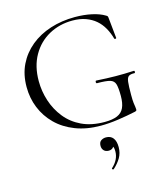

<svg xmlns="http://www.w3.org/2000/svg" viewBox="-130 -737 974 1114"><g transform="rotate(-15 356.5 -180.0)"><path d="M408 12Q323 12 256 -14Q189 -40 143 -85.5Q97 -131 73 -190Q49 -249 49 -316Q49 -391 77.5 -449.5Q106 -508 157 -550Q208 -592 276.5 -614Q345 -636 424 -636Q478 -636 524.5 -626Q571 -616 602 -597Q609 -593 610.5 -590Q612 -587 613 -575L625 -457Q625 -454 620 -453Q615 -452 613 -456Q603 -492 586 -522Q569 -552 544 -573.5Q519 -595 484.5 -607.5Q450 -620 405 -620Q327 -620 263.5 -585Q200 -550 163 -485Q126 -420 126 -331Q126 -270 145 -211.5Q164 -153 202 -105.5Q240 -58 298 -30.5Q356 -3 435 -3Q482 -3 510.5 -15Q539 -27 551.5 -54Q564 -81 564 -125Q564 -173 557.5 -195.5Q551 -218 527.5 -225Q504 -232 450 -232Q444 -232 444 -240Q444 -248 449 -248Q513 -244 565 -243.5Q617 -243 674 -246Q679 -246 679 -239Q679 -232 674 -232Q651 -233 640 -225.5Q629 -218 626 -193Q623 -168 623 -115Q623 -82 625 -66Q627 -50 628.5 -42.5Q630 -35 630 -27Q630 -21 628 -19Q626 -17 619 -15Q568 -4 512.5 4Q457 12 408 12ZM414 275Q410 277 406.5 273.5Q403 270 406 267Q428 247 439 224.5Q450 202 450 178Q450 156 444 147.5Q438 139 429 135L447 129Q449 146 439.5 155Q430 164 414 164Q396 164 385.5 153Q375 142 375 125Q375 103 388 94Q401 85 418 85Q446 85 460.5 104Q475 123 475 158Q475 194 458.5 222Q442 250 414 275Z"/></g></svg>

Font: Cormorant Garamond Light
Style: Regular
Weight: 400
Version: Version 4.001